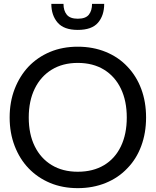

<svg xmlns="http://www.w3.org/2000/svg" viewBox="-20 -967 807 995"><path d="M383 8Q304 8 239.5 -19Q175 -46 128 -95Q82 -143 56 -210.5Q30 -278 30 -358Q30 -439 56 -506Q82 -573 128 -622Q175 -671 239.5 -698Q304 -725 383 -725Q462 -725 528 -698Q594 -671 640 -622Q687 -573 712 -506Q737 -439 737 -358Q737 -278 712 -210.5Q687 -143 640 -95Q594 -46 528 -19Q462 8 383 8ZM383 -77Q462 -77 519 -111Q576 -145 606.5 -208.5Q637 -272 637 -358Q637 -444 606.5 -507.5Q576 -571 519 -606Q462 -641 383 -641Q305 -641 248 -606Q191 -571 160 -507.5Q129 -444 129 -358Q129 -272 160 -209Q191 -146 248 -111.5Q305 -77 383 -77ZM383 -812Q311 -812 278.5 -850Q246 -888 246 -947H309Q309 -912 326 -891Q343 -870 383 -870Q424 -870 440.5 -891Q457 -912 457 -947H520Q520 -887 488 -849.5Q456 -812 383 -812Z"/></svg>

Font: Aleo
Style: Regular
Weight: 400
Designer: Alessio Laiso
Foundry: Alessio Laiso
Version: Version 2.001; ttfautohint (v1.8.4.7-5d5b);gftools[0.9.29]